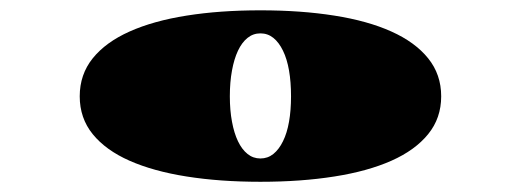

<svg xmlns="http://www.w3.org/2000/svg" viewBox="-20 -816 1015 374"><path d="M135.3 -628.4Q135.3 -670.9 160.6 -702.4Q186 -733.9 232.4 -754.6Q278.8 -775.4 343.5 -785.6Q408.2 -795.9 487.3 -795.9Q566.4 -795.9 631.3 -785.6Q696.3 -775.4 742.4 -754.6Q788.6 -733.9 814 -702.4Q839.4 -670.9 839.4 -628.4Q839.4 -585.9 814 -554.7Q788.6 -523.4 742.4 -502.9Q696.3 -482.4 631.3 -472.2Q566.4 -461.9 487.3 -461.9Q408.2 -461.9 343.5 -472.2Q278.8 -482.4 232.4 -502.9Q186 -523.4 160.6 -554.7Q135.3 -585.9 135.3 -628.4ZM487.3 -507.3Q501.5 -507.3 512.5 -516.1Q523.4 -524.9 531.2 -540.8Q539.1 -556.6 543 -578.9Q546.9 -601.1 546.9 -628.4Q546.9 -656.2 543 -678.7Q539.1 -701.2 531.2 -717.3Q523.4 -733.4 512.5 -742.2Q501.5 -751 487.3 -751Q473.1 -751 462.2 -742.2Q451.2 -733.4 443.6 -717.3Q436 -701.2 431.9 -678.7Q427.7 -656.2 427.7 -628.4Q427.7 -601.1 431.9 -578.9Q436 -556.6 443.6 -540.8Q451.2 -524.9 462.2 -516.1Q473.1 -507.3 487.3 -507.3Z"/></svg>

Font: Asset
Style: Regular
Weight: 400
Designer: Riccardo De Franceschi
Foundry: Sorkin Type Co.
Version: Version 1.001